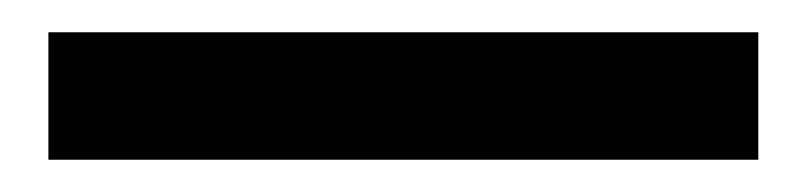

<svg xmlns="http://www.w3.org/2000/svg" viewBox="-20 35 499 119"><path d="M10 134H450V55H10Z"/></svg>

Font: Fixel Display Medium
Style: Regular
Weight: 500
Designer: AlfaBravo + MacPaw
Foundry: Kyrylo Tkachov, Marchela Mozhyna, Serhii Makarenko, Maria Weinstein, Zakhar Kryvoshyya
Version: Version 1.211